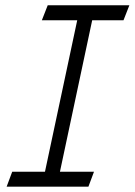

<svg xmlns="http://www.w3.org/2000/svg" viewBox="-20 -701 506 721"><path d="M443.8 -625 465.8 -681.2H159.2L137.2 -625H270L148.9 -56.2H25.9L4.9 0H312L333 -56.2H205.1L326.2 -625Z"/></svg>

Font: Comic Neue Angular
Style: Italic
Weight: 400
Italic angle: -12°
Designer: Craig Rozynski
Foundry: Craig Rozynski
Version: Version 2.003